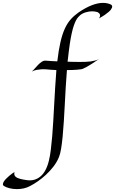

<svg xmlns="http://www.w3.org/2000/svg" viewBox="-156 -913 815 1323"><path d="M609.9 -880.9Q620.1 -873 615.7 -860.4Q613.8 -855 608.6 -847.7Q603.5 -840.3 593 -831.1Q582.5 -821.8 566.2 -810.5Q549.8 -799.3 525.9 -786.1Q534.2 -797.4 533.7 -805.9Q533.2 -814.5 528.8 -819.8Q523.4 -826.2 514.2 -830.1Q506.3 -832.5 497.3 -833.7Q488.3 -835 479 -835Q456.5 -835 433.8 -827.9Q411.1 -820.8 396 -808.1Q389.2 -801.8 381.8 -793.7Q374.5 -785.6 367.4 -772Q360.4 -758.3 353 -737.5Q345.7 -716.8 338.6 -685.3Q331.5 -653.8 325 -610.1Q318.4 -566.4 312 -506.8Q311 -502.4 310.5 -497.6Q310.1 -492.7 310.1 -487.8Q335 -486.8 356.9 -486.6Q378.9 -486.3 396 -486.3Q415.5 -486.3 432.1 -486.8Q451.2 -487.3 469.2 -489.7Q484.9 -492.2 501.5 -496.3Q518.1 -500.5 529.8 -508.8Q499 -487.3 477.8 -473.9Q456.5 -460.4 442.4 -452.6Q426.3 -443.8 415 -439Q409.2 -436.5 397.9 -435.1Q386.7 -433.6 372.3 -432.4Q357.9 -431.2 340.6 -430.7Q323.2 -430.2 305.2 -430.2Q300.3 -372.6 296.9 -311.5Q293.5 -250.5 290.3 -190.7Q287.1 -130.9 283.7 -75Q280.3 -19 275.6 28.6Q271 76.2 264.9 112.8Q258.8 149.4 250 169.9Q235.8 204.6 211.9 235.4Q188 266.1 160.2 291.7Q132.3 317.4 103.5 337.2Q74.7 356.9 50.8 369.1Q29.8 380.4 6.8 385.3Q-16.1 390.1 -39.1 390.1Q-66.9 390.1 -90.6 384Q-114.3 377.9 -127.9 369.1Q-136.2 364.3 -136 356.2Q-135.7 348.1 -129.9 338.6Q-124 329.1 -114.3 319.1Q-104.5 309.1 -93.8 299.8Q-83 290.5 -72.8 283.2Q-62.5 275.9 -56.2 272Q-59.1 283.7 -56.6 292.5Q-54.2 301.3 -44.7 307.9Q-35.2 314.5 -17.6 319.3Q0 324.2 27.8 328.1Q83 336.4 123 302.7Q163.1 269 181.2 192.9Q189 161.1 194.3 117.9Q199.7 74.7 203.9 24.4Q208 -25.9 211.2 -81.5Q214.4 -137.2 217.5 -194.8Q220.7 -252.4 224.1 -309.8Q227.5 -367.2 231.9 -420.9Q231.9 -423.3 231.9 -425.5Q231.9 -427.7 232.9 -430.2Q211.9 -431.2 193.8 -432.4Q175.8 -433.6 163.1 -435.1Q146 -436.5 128.9 -435.5Q113.8 -434.6 96.2 -431.4Q78.6 -428.2 63 -419.9Q73.2 -428.7 84.2 -441.7Q95.2 -454.6 107.2 -466.8Q119.1 -479 131.8 -487.3Q144.5 -495.6 158.2 -495.1Q175.3 -493.7 195.8 -492.4Q216.3 -491.2 238.8 -490.2Q248 -568.4 260.5 -622.6Q272.9 -676.8 290.3 -714.8Q307.6 -752.9 330.6 -778.8Q353.5 -804.7 383.8 -826.2Q481.4 -893.1 554.2 -893.1Q585 -893.1 609.9 -880.9Z"/></svg>

Font: Quintessential
Style: Regular
Weight: 400
Designer: Astigmatic (AOETI)
Foundry: Astigmatic (AOETI)
Version: Version 1.000